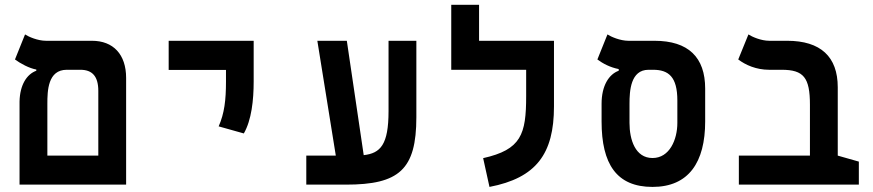

<svg xmlns="http://www.w3.org/2000/svg" viewBox="-20 -752 3556 782"><path d="M59.6 0H493.7V-434.6C493.7 -530.3 441.4 -585.9 354.5 -585.9H167.5C133.8 -585.9 96.7 -602.1 82 -611.8L41 -509.8C62.5 -493.7 99.6 -473.6 127.9 -468.8V-463.9C88.9 -449.7 61 -406.2 59.6 -338.4ZM252 -467.8H307.6C356.4 -467.8 380.4 -440.4 380.4 -381.8V-118.2H172.9V-329.1C172.9 -382.3 174.8 -467.8 252 -467.8Z M973.1 -208.5C1004.4 -262.7 1013.2 -344.2 1013.2 -419.9V-585.9H667V-467.3H900.4V-419.9C900.4 -344.2 894 -290.5 870.6 -237.3Z M1227.5 0H1388.7C1605.5 0 1675.8 -61 1675.8 -274.9V-585.9H1562.5V-299.3C1562.5 -162.1 1529.3 -127.9 1461.4 -120.1L1392.6 -585.9H1272.5L1347.7 -118.2H1227.5Z M2236.3 -585.9H1931.2V-732.4H1817.9V-467.8H2123V-360.8C2123 -204.6 2103 -142.6 1947.8 -107.9L1973.6 9.3C2164.1 -27.3 2236.3 -125.5 2236.3 -318.4Z M2637.7 9.3C2785.2 9.3 2852.1 -91.3 2852.1 -257.3V-391.1C2852.1 -518.6 2783.7 -585.9 2645.5 -585.9H2539.6C2505.9 -585.9 2468.8 -602.1 2454.1 -611.8L2413.1 -509.8C2435.5 -493.2 2464.8 -477.5 2500 -470.7V-463.9C2459.5 -449.2 2430.2 -402.3 2430.2 -329.6V-257.3C2430.2 -84 2491.2 9.3 2637.7 9.3ZM2637.7 -108.4C2567.4 -108.4 2543.9 -183.1 2543.9 -251.5V-329.1C2543.9 -381.3 2547.9 -467.8 2621.6 -467.8H2640.1C2703.1 -467.8 2738.8 -439 2738.8 -342.8V-251.5C2738.8 -183.1 2707 -108.4 2637.7 -108.4Z M3478 -93.8 3392.1 -118.2V-396.5C3392.1 -521 3322.3 -585.9 3186 -585.9H3113.3C3079.6 -585.9 3043 -602.1 3028.3 -611.8L2986.8 -509.8C3016.6 -487.3 3060.1 -467.8 3112.3 -467.8H3163.6C3253.4 -467.8 3278.8 -436 3278.8 -325.2V-118.2H2989.3V0H3478Z"/></svg>

Font: Cascadia Code PL SemiBold
Style: Regular
Weight: 600
Monospace: yes
Designer: Aaron Bell
Foundry: Saja Typeworks
Version: Version 2404.023